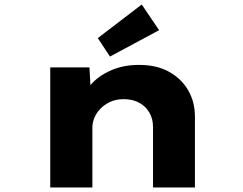

<svg xmlns="http://www.w3.org/2000/svg" viewBox="-20 -832 1080 852"><path d="M203 0V-533H377L385 -385L336 -373Q349 -418 383.5 -457Q418 -496 473 -520Q528 -544 597 -544Q676 -544 731 -513Q786 -482 815.5 -430.5Q845 -379 845 -315V0H659V-269Q659 -305 642.5 -333Q626 -361 597 -376.5Q568 -392 529 -392Q494 -392 468 -379.5Q442 -367 424.5 -348.5Q407 -330 398.5 -308.5Q390 -287 390 -267V0H297Q250 0 226.5 0Q203 0 203 0ZM468 -581 414 -663 609 -812 686 -698Z"/></svg>

Font: Lexend Zetta ExtraBold
Style: Regular
Weight: 800
Designer: Bonnie Shaver-Troup, Thomas Jockin
Foundry: Lexend
Version: Version 1.007